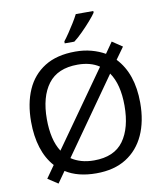

<svg xmlns="http://www.w3.org/2000/svg" viewBox="-102 -1028 985 1142"><g transform="rotate(-10 390.5 -456.5)"><path d="M720 -358Q720 -247 682.5 -164.5Q645 -82 572 -36Q499 10 391 10Q279 10 206 -37L158 31L97 -9L149 -83Q105 -132 83 -202Q61 -272 61 -359Q61 -469 97 -551Q133 -633 206.5 -679Q280 -725 392 -725Q444 -725 488.5 -713Q533 -701 570 -680L616 -746L677 -705L626 -634Q720 -535 720 -358ZM156 -358Q156 -297 167.5 -247Q179 -197 203 -160L522 -611Q470 -646 392 -646Q271 -646 213.5 -569.5Q156 -493 156 -358ZM625 -358Q625 -487 574 -560L254 -106Q280 -88 314.5 -78Q349 -68 391 -68Q513 -68 569 -145.5Q625 -223 625 -358ZM540 -934Q528 -916 503 -887.5Q478 -859 449.5 -830.5Q421 -802 397 -784H339V-796Q354 -815 371.5 -841Q389 -867 406 -894.5Q423 -922 434 -944H540Z"/></g></svg>

Font: Noto Sans
Style: Regular
Weight: 400
Designer: Monotype Design Team
Foundry: Monotype Imaging Inc.
Version: Version 2.007